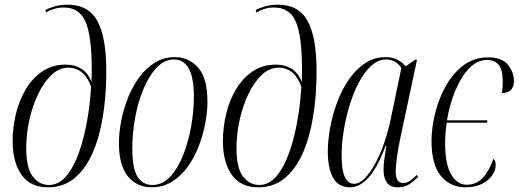

<svg xmlns="http://www.w3.org/2000/svg" viewBox="-20 -790 2215 820"><path d="M185 10Q109 10 71.5 -44Q34 -98 34 -187Q34 -246 48 -304Q62 -362 90.5 -409.5Q119 -457 161.5 -485.5Q204 -514 261 -514Q298 -514 326.5 -497Q355 -480 371 -440Q376 -607 351 -682.5Q326 -758 252 -758Q231 -758 211.5 -752Q192 -746 177 -737L174 -747Q187 -755 212.5 -762.5Q238 -770 270 -770Q357 -770 395.5 -701Q434 -632 434 -485Q434 -381 419 -290.5Q404 -200 373.5 -132.5Q343 -65 296 -27.5Q249 10 185 10ZM189 0Q231 0 263 -38Q295 -76 317 -138Q339 -200 352 -274Q365 -348 369 -420Q340 -501 271 -501Q233 -501 200.5 -470.5Q168 -440 143.5 -389.5Q119 -339 105.5 -278Q92 -217 92 -157Q92 -72 120 -36Q148 0 189 0Z M628 10Q565 10 526.5 -36.5Q488 -83 488 -179Q488 -223 497.5 -272.5Q507 -322 526 -370.5Q545 -419 573.5 -458.5Q602 -498 640.5 -522Q679 -546 727 -546Q786 -546 826 -501.5Q866 -457 866 -355Q866 -312 856.5 -262.5Q847 -213 828.5 -165Q810 -117 781.5 -77.5Q753 -38 714.5 -14Q676 10 628 10ZM631 0Q674 0 707 -35.5Q740 -71 762.5 -128Q785 -185 796.5 -251Q808 -317 808 -377Q808 -459 786 -497.5Q764 -536 723 -536Q682 -536 649 -501Q616 -466 592.5 -409.5Q569 -353 557 -286.5Q545 -220 545 -156Q545 -70 567.5 -35Q590 0 631 0Z M1083 10Q1007 10 969.5 -44Q932 -98 932 -187Q932 -246 946 -304Q960 -362 988.5 -409.5Q1017 -457 1059.5 -485.5Q1102 -514 1159 -514Q1196 -514 1224.5 -497Q1253 -480 1269 -440Q1274 -607 1249 -682.5Q1224 -758 1150 -758Q1129 -758 1109.5 -752Q1090 -746 1075 -737L1072 -747Q1085 -755 1110.5 -762.5Q1136 -770 1168 -770Q1255 -770 1293.5 -701Q1332 -632 1332 -485Q1332 -381 1317 -290.5Q1302 -200 1271.5 -132.5Q1241 -65 1194 -27.5Q1147 10 1083 10ZM1087 0Q1129 0 1161 -38Q1193 -76 1215 -138Q1237 -200 1250 -274Q1263 -348 1267 -420Q1238 -501 1169 -501Q1131 -501 1098.5 -470.5Q1066 -440 1041.5 -389.5Q1017 -339 1003.5 -278Q990 -217 990 -157Q990 -72 1018 -36Q1046 0 1087 0Z M1475 10Q1425 10 1402.5 -31Q1380 -72 1380 -143Q1380 -192 1390.5 -247.5Q1401 -303 1421 -356Q1441 -409 1471 -452Q1501 -495 1540 -520.5Q1579 -546 1626 -546Q1658 -546 1679 -534Q1700 -522 1713 -507L1753 -535H1761L1689 -197Q1685 -178 1680.5 -152Q1676 -126 1673 -100.5Q1670 -75 1670 -58Q1670 -8 1702 -8Q1716 -8 1730 -17Q1744 -26 1760 -43L1766 -35Q1749 -17 1728.5 -3.5Q1708 10 1679 10Q1647 10 1632.5 -10Q1618 -30 1618 -65Q1618 -89 1622 -115Q1626 -141 1630 -167H1627Q1590 -70 1552.5 -30Q1515 10 1475 10ZM1492 -5Q1515 -5 1538 -28.5Q1561 -52 1582.5 -91.5Q1604 -131 1621 -180.5Q1638 -230 1649 -283L1694 -499Q1684 -517 1666.5 -526.5Q1649 -536 1630 -536Q1595 -536 1565.5 -509Q1536 -482 1512.5 -437.5Q1489 -393 1472.5 -338.5Q1456 -284 1447.5 -229Q1439 -174 1439 -127Q1439 -62 1453 -33.5Q1467 -5 1492 -5Z M1969 10Q1903 10 1863 -38.5Q1823 -87 1823 -187Q1823 -246 1839 -309Q1855 -372 1885.5 -425.5Q1916 -479 1961 -512Q2006 -545 2065 -545Q2123 -545 2149 -513.5Q2175 -482 2175 -444Q2175 -421 2163 -407Q2151 -393 2124 -393Q2128 -423 2127 -451Q2125 -497 2107.5 -515.5Q2090 -534 2060 -534Q2018 -534 1983.5 -498Q1949 -462 1924.5 -403Q1900 -344 1889 -276H2061V-266H1888Q1881 -221 1881 -177Q1881 -90 1906.5 -45.5Q1932 -1 1973 -1Q2014 -1 2041 -29.5Q2068 -58 2087 -111Q2091 -109 2094 -102.5Q2097 -96 2097 -84Q2097 -63 2082 -41Q2067 -19 2038 -4.5Q2009 10 1969 10Z"/></svg>

Font: Noto Serif Display ExtraCondensed Light
Style: Italic
Weight: 300
Width: 2
Italic angle: -12°
Designer: Monotype Design Team
Foundry: Monotype Imaging Inc.
Version: Version 2.009